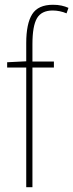

<svg xmlns="http://www.w3.org/2000/svg" viewBox="-20 -785 307 805"><path d="M206 -502H116V0H90V-502H10V-524L90 -528V-604Q90 -686 115 -725.5Q140 -765 202 -765Q222 -765 238 -761.5Q254 -758 267 -752L259 -729Q245 -735 230 -738Q215 -741 201 -741Q154 -741 135 -708.5Q116 -676 116 -600V-527H206Z"/></svg>

Font: Noto Sans Gurmukhi UI Condensed Thin
Style: Regular
Weight: 100
Width: 3
Designer: Jelle Bosma - Monotype Design Team
Foundry: Monotype Imaging Inc.
Version: Version 2.004; ttfautohint (v1.8.4.7-5d5b)